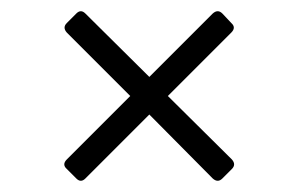

<svg xmlns="http://www.w3.org/2000/svg" viewBox="-20 -492 533 342"><path d="M279 -321 393 -208Q401 -199 393 -191L376 -174Q368 -166 359 -174L246 -288L132 -174Q124 -166 116 -174L99 -191Q90 -199 99 -208L212 -321L99 -434Q91 -443 99 -451L116 -468Q124 -476 132 -468L246 -355L359 -468Q368 -476 376 -468L392 -451Q401 -443 392 -434Z"/></svg>

Font: Rajdhani
Style: Regular
Weight: 400
Designer: Satya Rajpurohit, Jyotish Sonowal
Foundry: Indian Type Foundry
Version: Version 1.201 February 1, 2022